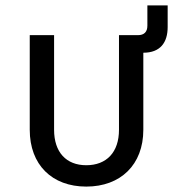

<svg xmlns="http://www.w3.org/2000/svg" viewBox="-20 -680 640 710"><path d="M90 -200C90 -71 172 10 299 10C426 10 510 -71 510 -200V-485C573 -485 600 -523 600 -580V-660H525V-585C525 -562 513 -550 490 -550H420V-200C420 -117 374 -69 299 -69C225 -69 180 -117 180 -200V-550H90Z"/></svg>

Font: Tekne LDO
Style: Regular
Weight: 400
Monospace: yes
Designer: Alessio Laiso, Mario Rullo, Paolo Rosset
Foundry: Alessio Laiso
Version: Version 1.000;hotconv 1.0.109;makeotfexe 2.5.65596